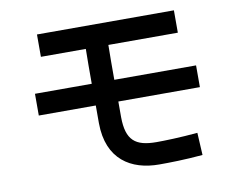

<svg xmlns="http://www.w3.org/2000/svg" viewBox="-79 -819 1158 939"><g transform="rotate(-10 500.0 -350.0)"><path d="M100 -431V-323H383V-235C384 -54 500 15 639 15C689 15 765 14 855 6L849 -105C759 -97 685 -95 645 -95C540 -95 496 -130 495 -245V-323H900V-431H494C494 -495 494 -551 495 -604H840V-715H160V-604H383C382 -552 382 -495 382 -431Z"/></g></svg>

Font: KT Kiyosuna Sans Bold
Style: Regular
Weight: 700
Designer: [Zen Kaku Gothic] Yoshimichi Ohira
Version: Version 1.010;Glyphs 3.1.2 (3151)